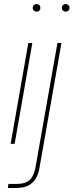

<svg xmlns="http://www.w3.org/2000/svg" viewBox="-20 -716 366 956"><path d="M33 0 121 -502H141L53 0ZM162 -658Q155 -658 149 -663Q143 -668 143 -677Q143 -686 149 -691Q155 -696 162 -696Q169 -696 175 -691Q181 -686 181 -677Q181 -668 175.5 -663Q170 -658 162 -658ZM19 220 22 200H59Q107 200 128 180Q149 160 157 116L266 -502H286L176 123Q171 152 157.5 174Q144 196 120.5 208Q97 220 59 220ZM307 -658Q300 -658 294 -663Q288 -668 288 -677Q288 -686 294 -691Q300 -696 307 -696Q314 -696 320 -691Q326 -686 326 -677Q326 -668 320.5 -663Q315 -658 307 -658Z"/></svg>

Font: DM Sans 16pt Thin
Style: Italic
Weight: 250
Italic angle: -10°
Version: Version 4.004;gftools[0.9.30]